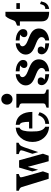

<svg xmlns="http://www.w3.org/2000/svg" viewBox="1032 -1813 767 2915"><g transform="rotate(-90 1415.5 -355.5)"><path d="M240.7 0H158.7L33.7 -406.7Q24.4 -437 -8.3 -447.3Q-16.1 -449.7 -22.5 -453.6V-490.7H231V-454.6Q225.1 -450.7 216.6 -448.2Q208 -445.8 200.2 -442.4Q181.2 -435.1 181.2 -423.3Q181.2 -409.2 189.9 -377.9L271.5 -86.9ZM270 -248.5 329.1 -449.2H439L539.6 -86.9L508.8 0H425.3L341.3 -312.5H338.4L295.9 -160.6ZM538.1 -247.1 584.5 -385.3Q590.8 -404.8 590.8 -415.3Q590.8 -425.8 585 -431.6Q579.1 -437.5 570.6 -441.4Q562 -445.3 552 -448Q542 -450.7 533.7 -454.6V-490.7H705.6V-457.5Q698.7 -451.7 691.2 -449.2Q683.6 -446.8 674.8 -439.9Q654.3 -423.3 637.2 -372.6L564 -158.7Z M992.7 -51.3Q1090.8 -56.2 1124.5 -159.7L1169.4 -139.2Q1132.8 -4.9 992.7 7.3ZM978 -500.5Q1078.6 -493.2 1128.9 -420.4Q1173.8 -356 1173.8 -248H922.4V-297.9H1023.4Q1023.4 -360.4 1013.9 -396.7Q1004.4 -433.1 978 -441.9ZM949.2 7.3Q843.3 -1 778.3 -75.2Q717.8 -144 717.8 -244.6Q717.8 -350.1 778.8 -421.9Q839.4 -493.7 934.6 -500.5V-441.9Q902.3 -430.7 889.4 -381.3Q876.5 -332 876.5 -270.3Q876.5 -208.5 879.6 -178Q882.8 -147.5 891.1 -123Q908.2 -71.8 949.2 -51.3Z M1447.8 -82Q1447.8 -56.6 1471.2 -47.4Q1481 -43.5 1492.2 -40.5Q1503.4 -37.6 1513.2 -31.2V0H1238.3V-31.2Q1247.6 -37.6 1258.8 -40.5Q1270 -43.5 1279.8 -47.4Q1302.7 -56.6 1302.7 -82V-405.8Q1302.7 -432.1 1279.8 -440.4Q1270 -444.3 1258.8 -447Q1247.6 -449.7 1238.3 -456.5V-490.7H1447.8ZM1366.7 -548.8Q1348.1 -548.8 1333 -555.7Q1317.9 -562.5 1307.1 -574.2Q1284.7 -598.6 1284.7 -633.8Q1284.7 -668 1307.1 -693.4Q1330.6 -719.2 1366.7 -719.2Q1403.3 -719.2 1426.8 -693.4Q1449.2 -668 1449.2 -633.8Q1449.2 -598.6 1426.8 -574.2Q1403.3 -548.8 1366.7 -548.8Z M1746.6 -441.9Q1701.7 -429.7 1701.7 -399.4Q1701.7 -350.6 1787.1 -317.9Q1854.5 -292 1882.6 -277.6Q1910.6 -263.2 1929.7 -246.1Q1972.2 -207 1972.2 -148.9Q1972.2 -80.1 1919.9 -38.6Q1869.1 1.5 1790 7.3V-51.3Q1841.3 -63.5 1841.3 -107.9Q1841.3 -153.8 1757.3 -186.5Q1691.4 -211.9 1663.8 -226.1Q1636.2 -240.2 1617.7 -256.8Q1576.2 -293.9 1576.2 -348.1Q1576.2 -406.7 1626 -452.1Q1676.3 -497.6 1746.6 -500.5ZM1880.4 -431.6Q1869.6 -436 1790 -441.9V-500.5Q1875 -497.1 1922.9 -460Q1962.9 -428.7 1962.9 -390.6Q1962.9 -343.3 1926.8 -328.1Q1914.1 -323.2 1891.6 -323.2Q1869.1 -323.2 1854.7 -337.6Q1840.3 -352.1 1840.3 -373Q1840.3 -408.7 1880.4 -431.6ZM1662.6 -64.9Q1675.3 -53.7 1746.6 -51.3V7.3Q1665.5 1 1619.1 -35.6Q1580.1 -66.9 1580.1 -106.9Q1580.1 -133.3 1594.7 -150.1Q1609.4 -167 1639.2 -167Q1668.9 -167 1683.3 -153.8Q1697.8 -140.6 1697.8 -119.6Q1697.8 -83 1662.6 -64.9Z M2214.8 -441.9Q2169.9 -429.7 2169.9 -399.4Q2169.9 -350.6 2255.4 -317.9Q2322.8 -292 2350.8 -277.6Q2378.9 -263.2 2397.9 -246.1Q2440.4 -207 2440.4 -148.9Q2440.4 -80.1 2388.2 -38.6Q2337.4 1.5 2258.3 7.3V-51.3Q2309.6 -63.5 2309.6 -107.9Q2309.6 -153.8 2225.6 -186.5Q2159.7 -211.9 2132.1 -226.1Q2104.5 -240.2 2085.9 -256.8Q2044.4 -293.9 2044.4 -348.1Q2044.4 -406.7 2094.2 -452.1Q2144.5 -497.6 2214.8 -500.5ZM2348.6 -431.6Q2337.9 -436 2258.3 -441.9V-500.5Q2343.3 -497.1 2391.1 -460Q2431.2 -428.7 2431.2 -390.6Q2431.2 -343.3 2395 -328.1Q2382.3 -323.2 2359.9 -323.2Q2337.4 -323.2 2323 -337.6Q2308.6 -352.1 2308.6 -373Q2308.6 -408.7 2348.6 -431.6ZM2130.9 -64.9Q2143.6 -53.7 2214.8 -51.3V7.3Q2133.8 1 2087.4 -35.6Q2048.3 -66.9 2048.3 -106.9Q2048.3 -133.3 2063 -150.1Q2077.6 -167 2107.4 -167Q2137.2 -167 2151.6 -153.8Q2166 -140.6 2166 -119.6Q2166 -83 2130.9 -64.9Z M2693.8 -656.7V7.3H2689.9Q2618.2 7.3 2583.3 -20Q2548.3 -47.4 2548.3 -108.9V-437H2483.4V-476.1Q2490.7 -483.9 2502.2 -487.8Q2513.7 -491.7 2525.4 -496.1Q2554.2 -506.8 2562 -531.2Q2587.9 -602.5 2602.5 -622.8Q2617.2 -643.1 2628.4 -655.8ZM2737.3 -51.3Q2776.9 -51.3 2793 -76.7Q2799.8 -87.9 2803.7 -102.3Q2807.6 -116.7 2812.5 -131.3L2852.1 -115.7Q2839.8 -59.1 2821.8 -37.8Q2803.7 -16.6 2784.4 -6.8Q2765.1 2.9 2737.3 7.3ZM2737.3 -490.7H2825.2V-437H2737.3Z"/></g></svg>

Font: Stardos Stencil
Style: Bold
Weight: 700
Designer: vernon adams
Foundry: vernon adams
Version: Version 1.000